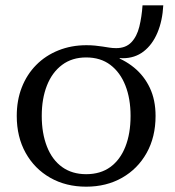

<svg xmlns="http://www.w3.org/2000/svg" viewBox="-20 -692 659 722"><path d="M137 -256Q137 -191 156.5 -141Q176 -91 213.5 -64Q251 -37 304 -37Q358 -37 395 -64Q432 -91 451.5 -140.5Q471 -190 471 -256Q471 -321 451.5 -370.5Q432 -420 395 -448Q358 -476 304 -476Q251 -476 213.5 -448Q176 -420 156.5 -370.5Q137 -321 137 -256ZM430 -464 396 -485Q446 -469 484 -438Q522 -407 543.5 -361.5Q565 -316 565 -256Q565 -177 531.5 -117Q498 -57 439 -23.5Q380 10 304 10Q228 10 169 -23.5Q110 -57 76.5 -117Q43 -177 43 -256Q43 -315 62 -363.5Q81 -412 116 -447.5Q151 -483 199.5 -502.5Q248 -522 305 -522Q323 -522 337.5 -520.5Q352 -519 365.5 -517Q379 -515 391 -513Q403 -511 417 -511Q453 -511 474 -533Q495 -555 504 -592Q513 -629 516 -672H594Q591 -614 572 -569Q553 -524 520 -498.5Q487 -473 441 -473Q437 -473 432.5 -473.5Q428 -474 423.5 -474.5Q419 -475 414.5 -476Q410 -477 406 -477.5Q402 -478 397 -479L430 -478Z"/></svg>

Font: Roboto Serif 72pt
Style: Regular
Weight: 400
Designer: Greg Gazdowicz
Foundry: Commercial Type
Version: Version 1.008